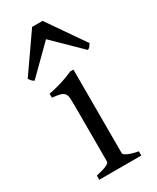

<svg xmlns="http://www.w3.org/2000/svg" viewBox="-202 -774 681 831"><g transform="rotate(-30 138.5 -359.0)"><path d="M34.2 0V-21Q67.4 -27.8 85 -35.9Q102.5 -43.9 102.5 -50.8V-327.1Q102.5 -352.1 101.6 -367.4Q100.6 -382.8 94.2 -391.4Q87.9 -399.9 74 -403.8Q60.1 -407.7 34.2 -410.2V-429.7Q49.3 -432.6 66.2 -436.8Q83 -440.9 99.6 -446Q116.2 -451.2 131.3 -457Q146.5 -462.9 159.2 -468.8H175.8V-50.8Q175.8 -44.9 192.1 -36.4Q208.5 -27.8 244.1 -21V0ZM293.5 -533.2Q287.6 -523.9 284.2 -519.5Q280.8 -515.1 272.5 -511.2L138.7 -642.1L6.3 -511.2Q2.4 -513.2 -0.2 -515.1Q-2.9 -517.1 -5.1 -519.5Q-7.3 -522 -9.8 -525.4Q-12.2 -528.8 -15.6 -533.2L113.3 -718.3H165.5Z"/></g></svg>

Font: Gentium Unicode
Style: Regular
Weight: 400
Version: Version 1.009